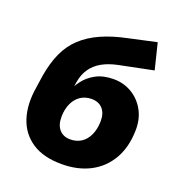

<svg xmlns="http://www.w3.org/2000/svg" viewBox="-133 -838 898 961"><g transform="rotate(20 316.0 -358.0)"><path d="M300 11Q202 11 141.5 -29.5Q81 -70 58 -141Q35 -212 50 -304L60 -372Q72 -444 96.5 -497.5Q121 -551 162 -589Q203 -627 261.5 -653Q320 -679 398 -695L544 -727L578 -589L396 -552Q348 -542 313.5 -522.5Q279 -503 258 -472.5Q237 -442 230 -399L220 -336H206Q220 -371 244 -403.5Q268 -436 307 -457Q346 -478 402 -478Q455 -478 499 -451.5Q543 -425 568 -378.5Q593 -332 591 -272Q589 -183 552 -119.5Q515 -56 450.5 -22.5Q386 11 300 11ZM298 -120Q332 -120 357 -136.5Q382 -153 396 -184Q410 -215 411 -255Q412 -299 390.5 -323Q369 -347 331 -347Q298 -347 273 -330.5Q248 -314 234 -284Q220 -254 219 -215Q218 -169 239.5 -144.5Q261 -120 298 -120Z"/></g></svg>

Font: Nunito Sans 11pt Black
Style: Italic
Weight: 900
Italic angle: -9°
Version: Version 3.101;gftools[0.9.27]